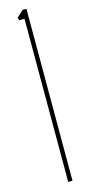

<svg xmlns="http://www.w3.org/2000/svg" viewBox="-125 -831 409 863"><g transform="rotate(-15 79.0 -400.0)"><path d="M78 0V-759H53L50 -772L80 -800H98V0Z"/></g></svg>

Font: Big Shoulders Stencil Display Thin
Style: Regular
Weight: 100
Designer: Patric King
Foundry: XO Type Co
Version: Version 1.000